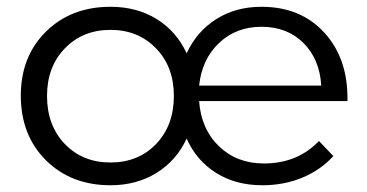

<svg xmlns="http://www.w3.org/2000/svg" viewBox="-20 -549 1094 572"><path d="M758.8 -528.8Q876.5 -528.8 947 -450.9Q1017.6 -373 1015.1 -248H573.2Q579.1 -164.6 632.3 -113.3Q685.5 -62 766.1 -62Q866.2 -62 930.2 -128.9L973.1 -84Q934.6 -42 880.1 -19.5Q825.7 2.9 761.2 2.9Q682.6 2.9 623.8 -33.9Q564.9 -70.8 536.1 -136.2Q505.9 -70.8 446.3 -33.9Q386.7 2.9 309.1 2.9Q191.9 2.9 116.9 -71.5Q42 -146 42 -264.2Q42 -380.9 116.9 -454.8Q191.9 -528.8 309.1 -528.8Q387.7 -528.8 446.8 -492.2Q505.9 -455.6 536.1 -390.1Q565.9 -455.1 624 -491.9Q682.1 -528.8 758.8 -528.8ZM573.2 -293.9H937Q932.6 -372.1 884.3 -420.7Q835.9 -469.2 758.8 -469.2Q683.6 -469.2 632.6 -420.9Q581.5 -372.6 573.2 -293.9ZM498 -263.2Q498 -350.1 444.8 -405Q391.6 -460 309.1 -460Q226.6 -460 173.3 -405Q120.1 -350.1 120.1 -263.2Q120.1 -175.3 173.1 -120.1Q226.1 -64.9 309.1 -64.9Q392.1 -64.9 445.1 -120.1Q498 -175.3 498 -263.2Z"/></svg>

Font: Montserrat-Arabic Light
Style: Regular
Weight: 300
Designer: Mohamed Gaber
Foundry: Kief Type Foundry
Version: Version 5.008;PS 005.008;hotconv 1.0.88;makeotf.lib2.5.64775